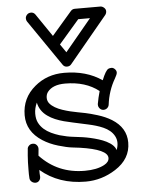

<svg xmlns="http://www.w3.org/2000/svg" viewBox="-56 -840 685 914"><g transform="rotate(-5 286.0 -383.0)"><path d="M476.1 -107.9Q482.9 -126 482.9 -142.6Q482.9 -159.2 474.9 -174.3Q466.8 -189.5 453.6 -200.4Q440.4 -211.4 423.3 -219Q406.2 -226.6 388.2 -231.9Q370.1 -237.3 352.5 -241Q335 -244.6 318.1 -248.5Q301.3 -252.4 280 -256.8Q258.8 -261.2 237.5 -266.8Q216.3 -272.5 196.5 -280.8Q176.8 -289.1 160.6 -300.8Q125.5 -325.7 117.2 -366.2Q105 -339.8 105 -314Q105 -288.1 114 -270.5Q123 -252.9 137.9 -239.7Q152.8 -226.6 171.9 -217.5Q190.9 -208.5 211.4 -202.1Q247.6 -191.9 274.7 -189Q301.8 -186 319.6 -183.3Q337.4 -180.7 356.9 -176.3Q376.5 -171.9 396 -165.8Q415.5 -159.7 432.1 -151.4Q468.8 -132.8 476.1 -107.9ZM419.9 -395Q356.9 -444.8 258.8 -444.8Q199.7 -444.8 174.8 -412.6Q166 -400.9 166 -384.8Q166 -368.7 175.8 -357.2Q185.5 -345.7 200.7 -336.9Q215.8 -328.1 234.6 -321.8Q253.4 -315.4 271.7 -311Q290 -306.6 305.9 -303.7Q321.8 -300.8 343.5 -296.4Q365.2 -292 401.1 -281Q437 -270 466.8 -252Q534.2 -210 534.2 -139.2Q534.2 -61 460 -13.7Q393.6 28.8 316.9 28.8Q188.5 28.8 101.1 -45.9V-29.3Q101.1 -21.5 102.1 -14.2V-12.2Q102.1 -2.4 95.5 5.4Q88.9 13.2 78.4 13.2Q67.9 13.2 59.8 6.6Q51.8 0 50.8 -9.8Q49.8 -19.5 49.8 -29.3V-49.8Q49.8 -88.9 52.2 -118.9Q54.7 -148.9 55.4 -154.3Q56.2 -159.7 63.2 -166.3Q70.3 -172.9 81.3 -172.9Q92.3 -172.9 99.1 -165Q106 -157.2 106 -147.9V-145Q104.5 -131.8 103 -113.8Q188 -22.9 316.9 -22.9Q374.5 -22.9 410.2 -42Q434.1 -54.7 434.1 -74.2Q434.1 -115.2 302.7 -134.3Q289.6 -136.2 265.4 -138.9Q241.2 -141.6 200.4 -153.6Q159.7 -165.5 127 -186.5Q54.2 -233.4 54.2 -311Q54.2 -393.6 118.2 -446.8Q176.8 -496.1 258.8 -496.1Q364.7 -496.1 439 -444.8Q457.5 -490.7 470.7 -497.1Q477.1 -500 485.6 -500Q494.1 -500 501.5 -492.4Q508.8 -484.9 508.8 -476.1Q508.8 -467.3 497.6 -448.2Q465.3 -393.1 457 -326.2Q455.6 -316.9 448.2 -310.5Q440.9 -304.2 430.7 -304.2Q420.4 -304.2 413.1 -312.3Q405.8 -320.3 405.8 -330.1V-334Q411.1 -364.3 419.9 -395ZM348.1 -744.6 251 -632.3 278.3 -592.8 404.3 -744.6ZM458 -795.4Q467.3 -795.4 475.6 -788.1Q483.9 -780.8 483.9 -771Q483.9 -761.2 478 -753.4L295.9 -533.7Q288.6 -524.4 275.4 -524.4Q262.2 -524.4 254.9 -535.6L104 -755.4Q100.1 -761.2 100.1 -770.3Q100.1 -779.3 107.4 -787.4Q114.7 -795.4 127 -795.4Q139.2 -795.4 147 -784.7L221.2 -675.8L316.9 -786.6Q324.7 -795.4 335.9 -795.4Z"/></g></svg>

Font: Ribeye Marrow
Style: Regular
Weight: 400
Designer: Astigmatic (AOETI)
Foundry: Astigmatic (AOETI)
Version: Version 1.000